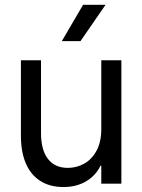

<svg xmlns="http://www.w3.org/2000/svg" viewBox="-20 -750 581 784"><path d="M475.6 0H393.6V-503.9H475.6ZM256.8 -64.5Q293 -64.5 324.2 -82Q355.5 -99.6 374.5 -135.3Q393.6 -170.9 393.6 -222.7L405.3 -144.5V-73.2H377.9L405.3 -144.5Q405.3 -97.7 384.3 -62Q363.3 -26.4 325.7 -6.3Q288.1 13.7 239.3 13.7Q183.6 13.7 144.5 -11.2Q105.5 -36.1 85.4 -83Q65.4 -129.9 65.4 -195.3V-503.9H147.5V-207Q147.5 -137.7 175.8 -101.1Q204.1 -64.5 256.8 -64.5ZM411.1 -730.5H319.3L232.4 -582H308.6Z"/></svg>

Font: Wanted Sans Variable
Style: Regular
Weight: 400
Designer: Original Design by Kil Hyung-jin and Kang Hanbin, Wanted Lab, Inc; Hangeul from Source Han Sans by Jang Soo-young and Ka
Foundry: Wanted Lab, Inc.
Version: Version 1.003;Glyphs 3.2 (3227)